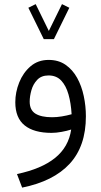

<svg xmlns="http://www.w3.org/2000/svg" viewBox="-20 -625 477 906"><path d="M186.5 -440.4 113.8 -588.4 148.4 -605.5 210.4 -479 272.5 -605.5 307.1 -588.4 234.4 -440.4ZM385.3 -76.2Q385.3 64.9 308.8 147.7Q232.4 230.5 84.5 260.3L60.1 196.3Q175.8 171.9 239.7 120.4Q303.7 68.8 315.9 -13.7Q295.9 -7.3 270.5 -2.7Q245.1 2 223.1 2Q140.1 2 96.2 -33.4Q52.2 -68.8 52.2 -142.6Q52.2 -189.9 70.6 -235.8Q88.9 -281.7 124 -312Q159.2 -342.3 209.5 -342.3Q256.3 -342.3 289.6 -319.1Q322.8 -295.9 344 -257.6Q365.2 -219.2 375.2 -171.9Q385.3 -124.5 385.3 -76.2ZM225.6 -71.8Q248 -71.8 271.7 -75.7Q295.4 -79.6 317.9 -85.9Q314.9 -138.2 303.2 -179.4Q291.5 -220.7 268.8 -244.9Q246.1 -269 209 -269Q175.3 -269 155.8 -248.5Q136.2 -228 128.2 -199.2Q120.1 -170.4 120.1 -145.5Q120.1 -105.5 147.5 -88.6Q174.8 -71.8 225.6 -71.8Z"/></svg>

Font: Vazirmatn FD NL Light
Style: Regular
Weight: 300
Designer: Saber Rastikerdar
Foundry: Saber Rastikerdar
Version: Version 33.003